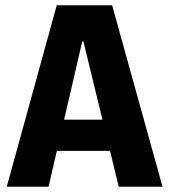

<svg xmlns="http://www.w3.org/2000/svg" viewBox="-20 -706 640 726"><path d="M5.5 0 194.5 -686H404L594.5 0H429L295.5 -549H291L163.5 0ZM133.5 -135.5V-253.5H460V-135.5Z"/></svg>

Font: Chivo Mono Medium
Style: Regular
Weight: 500
Monospace: yes
Designer: Hector Gatti
Foundry: Omnibus-Type
Version: Version 1.008